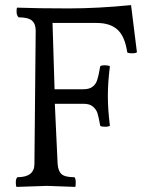

<svg xmlns="http://www.w3.org/2000/svg" viewBox="-20 -733 579 753"><path d="M165 -4 45 0Q42 -3 42 -17.5Q42 -32 48 -38Q115 -38 115 -90L120 -613Q120 -640 105 -652.5Q90 -665 53 -665Q45 -673 45 -687Q45 -701 47 -703Q131 -700 247.5 -700Q364 -700 494 -713L517 -528Q513 -524 497.5 -524Q482 -524 479 -528Q470 -590 441 -616.5Q412 -643 359 -643H186L194 -383H308Q351 -383 362 -422Q367 -437 373 -473Q377 -477 391 -477Q405 -477 411 -473Q403 -409 403 -356.5Q403 -304 411 -240Q407 -236 391.5 -236Q376 -236 373 -240Q367 -274 362.5 -288.5Q358 -303 345 -314.5Q332 -326 308 -326H195L206 -90Q208 -62 221.5 -50Q235 -38 272 -38Q277 -33 277 -17.5Q277 -2 275 0Z"/></svg>

Font: Esteban
Style: Regular
Weight: 400
Designer: Angelica Diaz Rivera
Foundry: Angelica Diaz Rivera
Version: Version 1.002